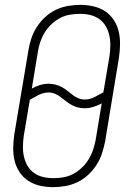

<svg xmlns="http://www.w3.org/2000/svg" viewBox="-20 -763 540 791"><path d="M199 8Q171 8 144.5 2Q118 -4 96.5 -18Q75 -32 60.5 -54Q46 -76 40 -101.5Q34 -127 34.5 -155Q35 -183 39 -210L97 -555Q101 -580 109 -604.5Q117 -629 131.5 -651.5Q146 -674 166 -692.5Q186 -711 210 -722.5Q234 -734 260 -738.5Q286 -743 310 -743Q338 -743 364.5 -737Q391 -731 412.5 -717Q434 -703 448.5 -681Q463 -659 469 -633.5Q475 -608 474.5 -580Q474 -552 470 -525L413 -180Q408 -155 400 -130.5Q392 -106 377.5 -83.5Q363 -61 343 -42.5Q323 -24 299 -12.5Q275 -1 249 3.5Q223 8 199 8ZM329 -353Q339 -353 349 -355.5Q359 -358 368.5 -362.5Q378 -367 387 -372.5Q396 -378 406 -383L431 -531Q434 -552 434.5 -574Q435 -596 430.5 -616.5Q426 -637 416 -654.5Q406 -672 389.5 -684Q373 -696 352.5 -701Q332 -706 310 -706Q290 -706 268.5 -702.5Q247 -699 228 -689Q209 -679 192.5 -663.5Q176 -648 164.5 -629.5Q153 -611 146 -590.5Q139 -570 136 -549L111 -398Q127 -407 144.5 -412.5Q162 -418 180 -418Q194 -418 208 -414.5Q222 -411 234 -404.5Q246 -398 257 -389.5Q268 -381 278.5 -372.5Q289 -364 302 -358.5Q315 -353 329 -353ZM200 -29Q220 -29 241 -32.5Q262 -36 281 -46Q300 -56 316.5 -71.5Q333 -87 344.5 -105.5Q356 -124 363 -144.5Q370 -165 374 -186L399 -337Q382 -328 364.5 -322.5Q347 -317 329 -317Q315 -317 301 -320.5Q287 -324 275.5 -330.5Q264 -337 252.5 -345.5Q241 -354 230.5 -362.5Q220 -371 207 -376.5Q194 -382 180 -382Q170 -382 160 -379.5Q150 -377 140.5 -372.5Q131 -368 122 -362.5Q113 -357 103 -352L78 -204Q75 -183 74.5 -161Q74 -139 78.5 -118.5Q83 -98 93 -80.5Q103 -63 119.5 -51Q136 -39 157 -34Q178 -29 200 -29Z"/></svg>

Font: Iosevka Term Curly XLt Obl
Style: Regular
Weight: 200
Italic angle: -9°
Designer: Belleve Invis
Foundry: Belleve Invis
Version: Version 32.3.0